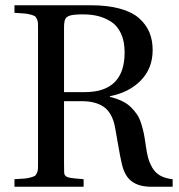

<svg xmlns="http://www.w3.org/2000/svg" viewBox="-20 -712 684 732"><path d="M35.2 0V-28.8Q60.5 -30.3 72.8 -31.2Q85 -32.2 97.2 -35.6Q109.4 -39.1 113.3 -41.7Q117.2 -44.4 120.8 -52.7Q124.5 -61 124.8 -68.6Q125 -76.2 125 -92.8V-599.1Q125 -615.7 124.8 -623.3Q124.5 -630.9 120.8 -639.2Q117.2 -647.5 113.3 -650.1Q109.4 -652.8 97.2 -656.2Q85 -659.7 72.8 -660.6Q60.5 -661.6 35.2 -663.1V-691.9H327.1Q390.6 -691.9 437.3 -679Q483.9 -666 510.5 -642.3Q537.1 -618.7 549.6 -588.6Q562 -558.6 562 -521Q562 -451.7 517.1 -405.5Q472.2 -359.4 398.9 -345.2V-342.8Q424.8 -336.4 444.8 -326.9Q464.8 -317.4 478.8 -303.7Q492.7 -290 502.2 -275.9Q511.7 -261.7 518.1 -241.7Q524.4 -221.7 528.1 -204.1Q531.7 -186.5 535.2 -161.1Q539.1 -131.8 544.2 -112.3Q549.3 -92.8 560.3 -73.2Q571.3 -53.7 590.6 -42.7Q609.9 -31.7 638.2 -28.8V0H557.1Q510.7 0 483.2 -19.8Q455.6 -39.6 444.8 -85.9Q438.5 -111.3 428.7 -169.2Q418.9 -227.1 416 -238.8Q403.8 -286.6 372.8 -306.4Q341.8 -326.2 293 -326.2H224.1V-92.8Q224.1 -60.5 224.6 -54.2Q225.1 -47.9 227.1 -44.9Q228 -43 229.7 -41.3Q231.4 -39.6 234.1 -38.3Q236.8 -37.1 239.3 -36.1Q241.7 -35.2 246.1 -34.4Q250.5 -33.7 253.9 -33.2Q257.3 -32.7 263.2 -32Q269 -31.2 273.4 -31Q277.8 -30.8 285.6 -30Q293.5 -29.3 298.8 -28.8V0ZM224.1 -360.8H303.2Q455.1 -360.8 455.1 -512.2Q455.1 -554.7 441.2 -584.5Q427.2 -614.3 403.3 -629.4Q379.4 -644.5 353.5 -650.9Q327.6 -657.2 296.9 -657.2Q263.2 -657.2 248.3 -653.1Q233.4 -648.9 228.8 -639.2Q224.1 -629.4 224.1 -606.9Z"/></svg>

Font: Heuristica
Style: Regular
Weight: 400
Version: Version 1.0.2